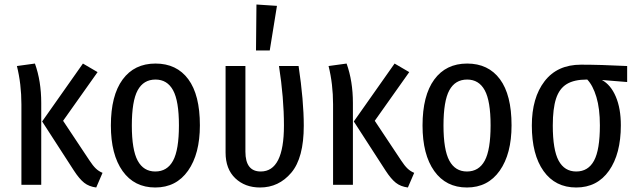

<svg xmlns="http://www.w3.org/2000/svg" viewBox="-20 -820 2823 852"><path d="M163 -363V0H75V-357Q75 -447 55 -527L135 -538Q163 -460 163 -363ZM260 -284 377 -108Q392 -85 405 -72.5Q418 -60 435 -53L407 12Q375 8 353.5 -9Q332 -26 308 -63L167 -281L348 -538L413 -500Z M867 -264Q867 -137 814.5 -62.5Q762 12 669 12Q576 12 524 -61Q472 -134 472 -263Q472 -396 524 -467Q576 -538 670 -538Q764 -538 815.5 -468.5Q867 -399 867 -264ZM565 -263Q565 -155 591 -107Q617 -59 669 -59Q722 -59 748 -107Q774 -155 774 -264Q774 -372 748 -419.5Q722 -467 670 -467Q617 -467 591 -419.5Q565 -372 565 -263Z M1328 -262Q1328 -119 1272.5 -53.5Q1217 12 1134 12Q1067 12 1024 -29Q981 -70 981 -143V-527H1069V-147Q1069 -59 1137 -59Q1240 -59 1240 -263Q1240 -385 1218 -527H1305Q1328 -373 1328 -262ZM1118 -800 1209 -794 1177 -596H1116Z M1546 -363V0H1458V-357Q1458 -447 1438 -527L1518 -538Q1546 -460 1546 -363ZM1643 -284 1760 -108Q1775 -85 1788 -72.5Q1801 -60 1818 -53L1790 12Q1758 8 1736.5 -9Q1715 -26 1691 -63L1550 -281L1731 -538L1796 -500Z M2250 -264Q2250 -137 2197.5 -62.5Q2145 12 2052 12Q1959 12 1907 -61Q1855 -134 1855 -263Q1855 -396 1907 -467Q1959 -538 2053 -538Q2147 -538 2198.5 -468.5Q2250 -399 2250 -264ZM1948 -263Q1948 -155 1974 -107Q2000 -59 2052 -59Q2105 -59 2131 -107Q2157 -155 2157 -264Q2157 -372 2131 -419.5Q2105 -467 2053 -467Q2000 -467 1974 -419.5Q1948 -372 1948 -263Z M2763 -456 2651 -465Q2690 -444 2712.5 -391.5Q2735 -339 2735 -264Q2735 -137 2682.5 -62.5Q2630 12 2537 12Q2444 12 2392 -61Q2340 -134 2340 -263Q2340 -386 2396.5 -459.5Q2453 -533 2558 -533Q2643 -533 2763 -527ZM2642 -264Q2642 -338 2626.5 -389.5Q2611 -441 2586 -467H2584Q2528 -467 2495 -447Q2462 -427 2447.5 -382.5Q2433 -338 2433 -263Q2433 -155 2459 -107Q2485 -59 2537 -59Q2590 -59 2616 -107Q2642 -155 2642 -264Z"/></svg>

Font: Fira Sans Extra Condensed
Style: Regular
Weight: 400
Width: 1
Designer: Carrois Corporate & Edenspiekermann AG
Foundry: Carrois Corporate GbR & Edenspiekermann AG
Version: Version 4.203